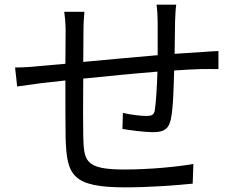

<svg xmlns="http://www.w3.org/2000/svg" viewBox="-20 -791 1040 828"><path d="M45 -500 54 -418C81 -422 124 -428 155 -432L262 -444C262 -344 262 -238 263 -195C268 -36 290 17 521 17C622 17 744 8 811 1L814 -84C749 -72 625 -60 517 -60C344 -60 342 -98 339 -206C338 -245 338 -349 339 -452C439 -462 556 -474 659 -482C657 -419 653 -351 648 -318C645 -295 634 -291 610 -291C587 -291 544 -296 510 -304L508 -235C535 -230 604 -221 640 -221C686 -221 708 -234 717 -278C727 -325 729 -414 731 -487C775 -490 813 -492 843 -493C868 -493 906 -494 922 -493V-571C898 -570 870 -568 844 -566L733 -559L735 -699C736 -720 737 -754 740 -771H655C658 -754 660 -718 660 -696V-553C553 -544 437 -533 339 -524L340 -659C340 -690 342 -717 344 -740H257C261 -709 263 -686 263 -655L262 -516L149 -506C113 -502 76 -500 45 -500Z"/></svg>

Font: Noto Sans Mono CJK SC
Style: Regular
Weight: 400
Designer: Ryoko NISHIZUKA 西塚涼子 (kana, bopomofo & ideographs); Paul D. Hunt (Latin, Greek & Cyrillic); Sandoll Communications 산돌커뮤니
Foundry: Adobe
Version: Version 2.004;hotconv 1.0.118;makeotfexe 2.5.65603